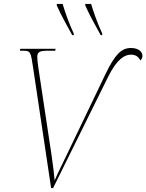

<svg xmlns="http://www.w3.org/2000/svg" viewBox="-20 -964 750 984"><path d="M350 -784H358V-792C333 -845 312 -906 301 -944H271V-936C295 -882 318 -843 350 -784ZM496 -784H504V-792C479 -845 458 -906 447 -944H417V-936C441 -882 464 -843 496 -784ZM150 -615 242 0H252L534 -570C581 -665 621 -684 652 -684C671 -684 689 -676 699 -654C708 -662 710 -671 710 -678C710 -698 691 -718 651 -718C602 -718 569 -685 520 -583L321 -168C294 -111 282 -90 260 -39C255 -87 253 -111 244 -170L176 -621C173 -643 171 -659 171 -671C171 -698 183 -704 226 -704H263L265 -714H84L82 -704H100C136 -704 138 -698 150 -615Z"/></svg>

Font: Noto Serif Display Thin
Style: Italic
Weight: 100
Italic angle: -12°
Designer: Monotype Design Team
Foundry: Monotype Imaging Inc.
Version: Version 2.009